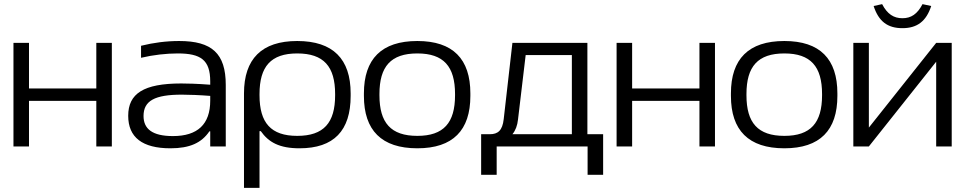

<svg xmlns="http://www.w3.org/2000/svg" viewBox="-20 -707 4660 927"><path d="M45 0H120V-220H445V0H520V-500H445V-280H120V-500H45Z M845 -509C783 -509 721 -501 661 -486V-428C720 -442 783 -449 838 -449C949 -449 995 -418 995 -314V-298C929 -303 882 -304 855 -304C673 -304 599 -255 599 -148C599 -44 667 9 803 9C896 9 953 -17 991 -73H995V0H1070V-297C1070 -449 1003 -509 845 -509ZM673 -147C673 -221 728 -250 858 -250C891 -250 945 -248 995 -244V-221C995 -107 934 -50 815 -50C715 -50 673 -85 673 -147Z M1673 -244V-256C1673 -422 1588 -509 1415 -509C1243 -509 1158 -422 1158 -256V200H1233V-74H1239C1277 -20 1329 9 1426 9C1592 9 1673 -76 1673 -244ZM1233 -247V-253C1233 -386 1288 -449 1415 -449C1543 -449 1598 -386 1598 -253V-247C1598 -114 1543 -51 1415 -51C1288 -51 1233 -114 1233 -247Z M1737 -256V-244C1737 -78 1822 9 1995 9C2167 9 2251 -78 2251 -244V-256C2251 -422 2167 -509 1995 -509C1822 -509 1737 -422 1737 -256ZM1812 -247V-253C1812 -386 1867 -449 1995 -449C2122 -449 2177 -386 2177 -253V-247C2177 -114 2122 -51 1995 -51C1867 -51 1812 -114 1812 -247Z M2345 -59H2303V137H2378V0H2817V137H2892V-59H2816V-500H2454L2412 -132C2406 -77 2384 -59 2345 -59ZM2454 -59C2469 -77 2478 -101 2481 -130L2518 -441H2741V-59Z M2957 0H3032V-220H3357V0H3432V-500H3357V-280H3032V-500H2957Z M3509 -256V-244C3509 -78 3594 9 3767 9C3939 9 4023 -78 4023 -244V-256C4023 -422 3939 -509 3767 -509C3594 -509 3509 -422 3509 -256ZM3584 -247V-253C3584 -386 3639 -449 3767 -449C3894 -449 3949 -386 3949 -253V-247C3949 -114 3894 -51 3767 -51C3639 -51 3584 -114 3584 -247Z M4100 0H4175L4500 -409V0H4575V-500H4500L4175 -91V-500H4100ZM4198 -678 4239 -687C4264 -639 4295 -619 4337 -619C4379 -619 4409 -639 4434 -687L4476 -678C4452 -604 4408 -571 4337 -571C4265 -571 4222 -604 4198 -678Z"/></svg>

Font: LT Wave Light
Style: Regular
Weight: 300
Designer: Daniel Lyons
Version: Version 2.5 (Glyphs App)